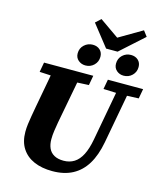

<svg xmlns="http://www.w3.org/2000/svg" viewBox="-147 -1135 1059 1258"><g transform="rotate(15 382.5 -505.5)"><path d="M218 -582 81 -589 93 -655H427L415 -589L276 -582ZM328 18Q257 18 204 -5Q151 -28 121.5 -73.5Q92 -119 92 -186Q92 -211 95.5 -238.5Q99 -266 104 -294L116 -362Q125 -411 134 -459.5Q143 -508 152 -557Q161 -606 169 -655H350L283 -300Q278 -271 273.5 -241Q269 -211 269 -183Q269 -148 280.5 -122Q292 -96 317.5 -81.5Q343 -67 382 -67Q423 -67 454 -86.5Q485 -106 506 -147Q527 -188 539 -253L613 -655H687L613 -254Q596 -163 559.5 -103Q523 -43 465.5 -12.5Q408 18 328 18ZM618 -585 514 -589 526 -655H765L753 -589L656 -585ZM359 -707Q331 -707 310.5 -724.5Q290 -742 290 -771Q290 -806 314.5 -828.5Q339 -851 372 -851Q402 -851 421 -833.5Q440 -816 440 -787Q440 -753 416.5 -730Q393 -707 359 -707ZM462 -849 347 -995 383 -1028 552 -910H468L671 -1029L699 -992L540 -849ZM618 -707Q590 -707 570 -724.5Q550 -742 550 -771Q550 -806 574 -828.5Q598 -851 631 -851Q661 -851 680 -833.5Q699 -816 699 -787Q699 -753 675.5 -730Q652 -707 618 -707Z"/></g></svg>

Font: Source Serif 4 ExtraBold
Style: Italic
Weight: 800
Italic angle: -12°
Designer: Frank Grießhammer
Foundry: Adobe Systems Incorporated
Version: Version 4.004;hotconv 1.0.116;makeotfexe 2.5.65601